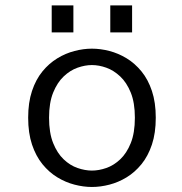

<svg xmlns="http://www.w3.org/2000/svg" viewBox="-20 -696 690 726"><path d="M327.5 11Q295.5 11 261.8 2.2Q228 -6.5 196.8 -25.5Q165.5 -44.5 140.5 -75.2Q115.5 -106 101 -149.5Q86.5 -193 86.5 -251Q86.5 -308.5 101 -352Q115.5 -395.5 140.5 -426Q165.5 -456.5 196.8 -475.5Q228 -494.5 261.8 -503.2Q295.5 -512 327.5 -512Q360 -512 393.8 -503.2Q427.5 -494.5 458.8 -475.5Q490 -456.5 515 -426Q540 -395.5 554.5 -352Q569 -308.5 569 -251Q569 -193 554.5 -149.5Q540 -106 515 -75.2Q490 -44.5 458.8 -25.5Q427.5 -6.5 393.8 2.2Q360 11 327.5 11ZM327.5 -51Q354 -51 382 -60.8Q410 -70.5 434.5 -93.5Q459 -116.5 474.5 -155Q490 -193.5 490 -251Q490 -307.5 474.5 -345.8Q459 -384 434.5 -407Q410 -430 382 -440Q354 -450 327.5 -450Q301.5 -450 273.2 -440Q245 -430 220.8 -407Q196.5 -384 181 -345.8Q165.5 -307.5 165.5 -251Q165.5 -193.5 181 -155Q196.5 -116.5 220.8 -93.5Q245 -70.5 273.2 -60.8Q301.5 -51 327.5 -51ZM175.5 -675.5H257.5V-573.5H175.5ZM397 -675.5H479.5V-573.5H397Z"/></svg>

Font: Trispace Thin Light
Style: Regular
Weight: 300
Version: Version 1.210